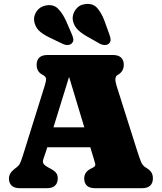

<svg xmlns="http://www.w3.org/2000/svg" viewBox="-20 -989 853 1009"><path d="M283.5 -51Q283.5 -27.5 269.5 -13.8Q255.5 0 226 0H84.5Q55 0 41 -13.8Q27 -27.5 27 -51Q27 -78.5 56 -101L67 -109.5Q76.5 -116.5 82.8 -126.2Q89 -136 100 -171L214.5 -537Q223 -563.5 222 -575.5Q221 -587.5 202 -597Q172.5 -612.5 172.5 -649Q172.5 -672.5 186.5 -686.2Q200.5 -700 230 -700H573Q602.5 -700 616.5 -686.2Q630.5 -672.5 630.5 -649Q630.5 -612.5 597.5 -594.5Q578.5 -584 592 -540L697.5 -207Q712 -161.5 720.5 -140Q729 -118.5 745.5 -109Q767.5 -96 775.5 -83.2Q783.5 -70.5 783.5 -51Q783.5 -27.5 769.5 -13.8Q755.5 0 726 0H480Q450 0 436.2 -13.8Q422.5 -27.5 422.5 -51Q422.5 -84.5 455.5 -101.5L471.5 -110Q483.5 -116.5 480.2 -129.2Q477 -142 468.5 -169L454.5 -215H228.5L221.5 -193Q214 -169 208.5 -154.8Q203 -140.5 207.8 -130.5Q212.5 -120.5 234.5 -108.5L250.5 -100Q265.5 -92 274.5 -80.8Q283.5 -69.5 283.5 -51ZM261 -320H423L343 -585ZM529 -879.5 555 -807.5Q560.5 -793 561.2 -781.2Q562 -769.5 552.5 -760Q543.5 -752 529.5 -752.5Q515.5 -753 503.5 -760L435.5 -798.5Q399 -819.5 382.5 -839.8Q366 -860 362 -887.5Q360 -915.5 378.5 -940Q397 -964.5 430.5 -968Q469 -972 491.2 -946.5Q513.5 -921 529 -879.5ZM327 -879.5 357.5 -809Q363.5 -795.5 365.2 -783.8Q367 -772 358 -762Q350 -753 336.2 -752.5Q322.5 -752 309.5 -758.5L239 -792.5Q201 -811 183.2 -829.5Q165.5 -848 160 -875.5Q155 -903.5 172 -929Q189 -954.5 222 -960.5Q260.5 -967.5 284.5 -943.8Q308.5 -920 327 -879.5Z"/></svg>

Font: Fraunces 9pt SuperSoft Black
Style: Regular
Weight: 900
Version: Version 1.000;[b76b70a41]